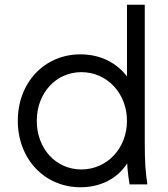

<svg xmlns="http://www.w3.org/2000/svg" viewBox="-20 -777 707 809"><path d="M319 12C403 12 475 -24 516 -89C517 -63 520 -36 526 0H601C593 -52 590 -97 590 -175V-757H515V-455C472 -512 403 -548 319 -548C167 -548 55 -429 55 -268C55 -107 168 12 319 12ZM135 -268C135 -385 216 -473 323 -473C431 -473 515 -384 515 -268C515 -152 431 -63 323 -63C215 -63 135 -151 135 -268Z"/></svg>

Font: Mluvka
Style: Regular
Weight: 400
Designer: Modified by Jiří Krblich, Original typeface by Gumpita Rahayu
Foundry: Gumpita Rahayu & Jiří Krblich
Version: Version 2.000;Glyphs 3.1.1 (3134)